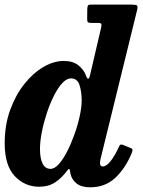

<svg xmlns="http://www.w3.org/2000/svg" viewBox="-24 -800 624 838"><path d="M551 -132Q522.5 -64 478.5 -23.2Q434.5 17.5 369.5 17.5Q331.5 17.5 310.5 1Q289.5 -15.5 283.5 -41.5Q282.5 -47 282 -51.2Q281.5 -55.5 280.5 -58.5Q278.5 -69 267 -52.5Q245.5 -23.5 216.8 -4.2Q188 15 146.5 15Q84.5 15 40.5 -31.2Q-3.5 -77.5 -3.5 -175Q-3.5 -253.5 20 -319Q43.5 -384.5 81.8 -432.8Q120 -481 165.2 -507.5Q210.5 -534 254.5 -534Q294.5 -534 318.2 -514.8Q342 -495.5 350.5 -472Q361.5 -440.5 369 -472L417.5 -680Q420 -690.5 418.2 -695.2Q416.5 -700 403.5 -700H373.5Q363 -700 359.5 -703.5Q356 -707 356.5 -720L357 -760.5Q357.5 -771.5 359.8 -775.8Q362 -780 372 -780H548Q569 -780 573.8 -776Q578.5 -772 574 -754.5L416 -111Q412.5 -98 412.5 -88.5Q412.5 -73.5 424.5 -73.5Q440.5 -73.5 459 -97Q477.5 -120.5 495 -159Q498.5 -167.5 501.8 -168.8Q505 -170 513 -167.5L543.5 -155Q553 -152 554 -147.2Q555 -142.5 551 -132ZM332.5 -361.5Q332.5 -398.5 323.2 -428.2Q314 -458 285 -458Q266.5 -457.5 247.2 -436.5Q228 -415.5 210.8 -381Q193.5 -346.5 180 -305.2Q166.5 -264 158.5 -223.2Q150.5 -182.5 150.5 -150Q150.5 -108.5 162 -85.8Q173.5 -63 196.5 -63Q214.5 -63 233.5 -84.5Q252.5 -106 270 -140.8Q287.5 -175.5 301.8 -215.8Q316 -256 324.2 -294.5Q332.5 -333 332.5 -361.5Z"/></svg>

Font: Besley* Narrow
Style: Bold Italic
Weight: 700
Width: 4
Italic angle: -13°
Designer: Owen Earl
Foundry: indestructible type*
Version: Version 3.000; ttfautohint (v1.8.3)